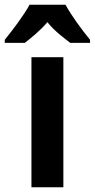

<svg xmlns="http://www.w3.org/2000/svg" viewBox="-66 -786 398 806"><path d="M209 -766H58C37 -726 -14 -658 -46 -619V-606H38C62 -625 102 -656 133 -693C162 -656 202 -627 229 -606H312V-619C275 -664 233 -722 209 -766ZM200 0V-546H66V0Z"/></svg>

Font: Noto Sans Telugu Condensed
Style: Bold
Weight: 700
Width: 3
Designer: Jelle Bosma - Monotype Design Team
Foundry: Monotype Imaging Inc.
Version: Version 2.005